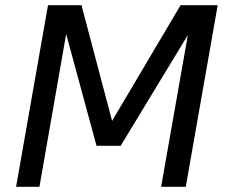

<svg xmlns="http://www.w3.org/2000/svg" viewBox="-20 -720 871 740"><path d="M704 -585 445 -158H352L235 -589L132 0H42L165 -700H294L412 -254L676 -700H819L696 0H601Z"/></svg>

Font: ABeeZee
Style: Italic
Weight: 400
Italic angle: -10°
Designer: Anja Meiners
Foundry: Anja Meiners
Version: Version 1.003; ttfautohint (v1.8.3)